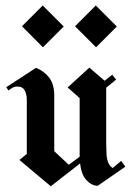

<svg xmlns="http://www.w3.org/2000/svg" viewBox="-20 -669 474 693"><path d="M326.7 -498.3 250.8 -574.2 325.8 -649.2 401.7 -573.3ZM135 -498.3 59.2 -574.2 134.2 -649.2 210 -573.3ZM163.3 3.3 50 -91.7 76.7 -113.3V-309.2Q76.7 -328.3 69.2 -342.5Q61.7 -356.7 43.3 -356.7Q32.5 -356.7 24.6 -352.1Q16.7 -347.5 10.8 -342.5L2.5 -354.2L110 -424.2Q139.2 -412.5 157.5 -388.8Q175.8 -365 175.8 -324.2V-123.3L228.3 -74.2L267.5 -103.3V-143.3V-315L224.2 -353.3L302.5 -425L357.5 -377.5L385 -399.2L399.2 -381.7L363.3 -352.5V-154.2L364.2 -120Q364.2 -100.8 369.2 -85.8Q374.2 -70.8 386.7 -62.5L417.5 -88.3L432.5 -67.5L332.5 1.7Q310 0.8 291.7 -19.2Q273.3 -39.2 269.2 -79.2Z"/></svg>

Font: Manufacturing Consent
Style: Regular
Weight: 400
Version: Version 3.000; ttfautohint (v1.8.4.7-5d5b)